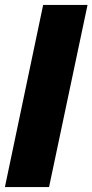

<svg xmlns="http://www.w3.org/2000/svg" viewBox="-31 -763 377 783"><path d="M-11 0 145 -743H326L169 0Z"/></svg>

Font: Saira SemiCondensed Black
Style: Italic
Weight: 900
Width: 4
Italic angle: -12°
Designer: Hector Gatti with collaboration of the Omnibus-Type team
Foundry: Omnibus-Type
Version: Version 1.101